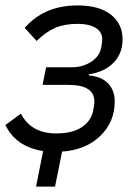

<svg xmlns="http://www.w3.org/2000/svg" viewBox="-20 -548 517 708"><path d="M113 140 139 9Q38 -7 0 -87L57 -129Q95 -56 187 -56Q246 -56 280 -78Q314 -100 323 -137Q328 -159 328 -174Q328 -235 232 -235H137L150 -300H246Q285 -300 316 -320Q347 -340 353 -372Q357 -392 357 -403Q357 -430 333 -445Q309 -460 266 -460Q218 -460 184 -445.5Q150 -431 115 -397L71 -445Q143 -528 266 -528Q346 -528 389 -494Q432 -460 432 -403Q432 -351 399 -317Q366 -283 308 -274L307 -270Q354 -266 378.5 -240.5Q403 -215 403 -174Q403 -98 349.5 -46.5Q296 5 209 11L183 140Z"/></svg>

Font: Aneliza
Style: Italic
Weight: 400
Italic angle: -11.31°
Designer: Mike Abbink, Paul van der Laan, Pieter van Rosmalen
Foundry: Bold Monday
Version: Version 3.0